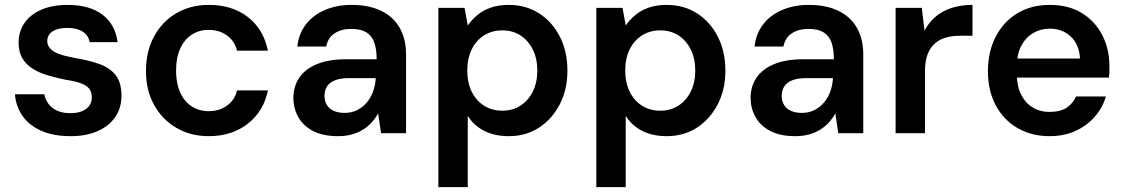

<svg xmlns="http://www.w3.org/2000/svg" viewBox="-20 -544 4595 784"><path d="M269 12Q198 12 148.5 -10Q99 -32 72 -70.5Q45 -109 41 -159H161Q165 -138 177.5 -120.5Q190 -103 212.5 -92.5Q235 -82 267 -82Q297 -82 316.5 -90.5Q336 -99 345.5 -113.5Q355 -128 355 -146Q355 -171 342 -184.5Q329 -198 304.5 -206Q280 -214 245 -219Q206 -227 171.5 -237.5Q137 -248 111 -265Q85 -282 70.5 -307.5Q56 -333 56 -370Q56 -415 80 -450Q104 -485 149 -504.5Q194 -524 256 -524Q346 -524 398.5 -484Q451 -444 460 -372H346Q341 -400 317.5 -415Q294 -430 255 -430Q215 -430 194 -415.5Q173 -401 173 -376Q173 -360 184.5 -346.5Q196 -333 220 -324Q244 -315 282 -308Q343 -298 386 -282.5Q429 -267 452.5 -237Q476 -207 476 -153Q476 -103 450.5 -66Q425 -29 378.5 -8.5Q332 12 269 12Z M833 12Q758 12 700 -22Q642 -56 609 -116Q576 -176 576 -254Q576 -334 609 -395Q642 -456 700 -490Q758 -524 833 -524Q928 -524 992 -474.5Q1056 -425 1074 -337H948Q938 -377 906.5 -399.5Q875 -422 832 -422Q793 -422 763 -402.5Q733 -383 716 -346Q699 -309 699 -256Q699 -217 708.5 -186Q718 -155 736 -133.5Q754 -112 778.5 -101Q803 -90 832 -90Q861 -90 884.5 -100Q908 -110 925 -129Q942 -148 948 -175H1074Q1057 -90 992 -39Q927 12 833 12Z M1361 12Q1299 12 1258.5 -9Q1218 -30 1198 -66Q1178 -102 1178 -144Q1178 -192 1202.5 -227.5Q1227 -263 1275 -282.5Q1323 -302 1392 -302H1518Q1518 -344 1508 -371.5Q1498 -399 1475 -412.5Q1452 -426 1414 -426Q1374 -426 1346.5 -408Q1319 -390 1312 -354H1194Q1200 -407 1229.5 -445Q1259 -483 1307.5 -503.5Q1356 -524 1415 -524Q1486 -524 1536 -500Q1586 -476 1612 -430.5Q1638 -385 1638 -321V0H1536L1524 -81Q1513 -61 1497.5 -44Q1482 -27 1462 -14.5Q1442 -2 1416.5 5Q1391 12 1361 12ZM1387 -83Q1415 -83 1437.5 -94Q1460 -105 1476.5 -124Q1493 -143 1502.5 -168Q1512 -193 1514 -221V-225H1405Q1370 -225 1347.5 -216Q1325 -207 1315 -190.5Q1305 -174 1305 -153Q1305 -131 1315 -115Q1325 -99 1343.5 -91Q1362 -83 1387 -83Z M1770 220V-512H1877L1890 -440Q1906 -463 1928.5 -482Q1951 -501 1983 -512.5Q2015 -524 2057 -524Q2128 -524 2182 -489Q2236 -454 2266.5 -393.5Q2297 -333 2297 -255Q2297 -178 2265.5 -117.5Q2234 -57 2180.5 -22.5Q2127 12 2058 12Q2000 12 1957.5 -9.5Q1915 -31 1890 -71V220ZM2031 -92Q2073 -92 2105 -112.5Q2137 -133 2155.5 -170Q2174 -207 2174 -256Q2174 -305 2155.5 -342Q2137 -379 2105 -399.5Q2073 -420 2031 -420Q1989 -420 1956.5 -399.5Q1924 -379 1906 -342Q1888 -305 1888 -256Q1888 -207 1906 -170Q1924 -133 1956.5 -112.5Q1989 -92 2031 -92Z M2415 220V-512H2522L2535 -440Q2551 -463 2573.5 -482Q2596 -501 2628 -512.5Q2660 -524 2702 -524Q2773 -524 2827 -489Q2881 -454 2911.5 -393.5Q2942 -333 2942 -255Q2942 -178 2910.5 -117.5Q2879 -57 2825.5 -22.5Q2772 12 2703 12Q2645 12 2602.5 -9.5Q2560 -31 2535 -71V220ZM2676 -92Q2718 -92 2750 -112.5Q2782 -133 2800.5 -170Q2819 -207 2819 -256Q2819 -305 2800.5 -342Q2782 -379 2750 -399.5Q2718 -420 2676 -420Q2634 -420 2601.5 -399.5Q2569 -379 2551 -342Q2533 -305 2533 -256Q2533 -207 2551 -170Q2569 -133 2601.5 -112.5Q2634 -92 2676 -92Z M3228 12Q3166 12 3125.5 -9Q3085 -30 3065 -66Q3045 -102 3045 -144Q3045 -192 3069.5 -227.5Q3094 -263 3142 -282.5Q3190 -302 3259 -302H3385Q3385 -344 3375 -371.5Q3365 -399 3342 -412.5Q3319 -426 3281 -426Q3241 -426 3213.5 -408Q3186 -390 3179 -354H3061Q3067 -407 3096.5 -445Q3126 -483 3174.5 -503.5Q3223 -524 3282 -524Q3353 -524 3403 -500Q3453 -476 3479 -430.5Q3505 -385 3505 -321V0H3403L3391 -81Q3380 -61 3364.5 -44Q3349 -27 3329 -14.5Q3309 -2 3283.5 5Q3258 12 3228 12ZM3254 -83Q3282 -83 3304.5 -94Q3327 -105 3343.5 -124Q3360 -143 3369.5 -168Q3379 -193 3381 -221V-225H3272Q3237 -225 3214.5 -216Q3192 -207 3182 -190.5Q3172 -174 3172 -153Q3172 -131 3182 -115Q3192 -99 3210.5 -91Q3229 -83 3254 -83Z M3637 0V-512H3744L3755 -419Q3773 -453 3801 -476.5Q3829 -500 3867 -512Q3905 -524 3951 -524V-398H3900Q3870 -398 3844 -391Q3818 -384 3798.5 -367.5Q3779 -351 3768 -323Q3757 -295 3757 -253V0Z M4266 12Q4192 12 4135 -21Q4078 -54 4046 -114Q4014 -174 4014 -253Q4014 -333 4046 -394.5Q4078 -456 4134.5 -490Q4191 -524 4267 -524Q4343 -524 4397 -491Q4451 -458 4480.5 -401.5Q4510 -345 4510 -274Q4510 -264 4510 -252.5Q4510 -241 4508 -227H4101V-305H4390Q4387 -362 4352.5 -394.5Q4318 -427 4267 -427Q4230 -427 4199.5 -409.5Q4169 -392 4150.5 -357.5Q4132 -323 4132 -271V-242Q4132 -193 4149.5 -158Q4167 -123 4197 -105Q4227 -87 4265 -87Q4309 -87 4335 -104Q4361 -121 4374 -150H4496Q4482 -104 4450.5 -67.5Q4419 -31 4372 -9.5Q4325 12 4266 12Z"/></svg>

Font: DM Sans 12pt SemiBold
Style: Regular
Weight: 600
Version: Version 4.004;gftools[0.9.30]